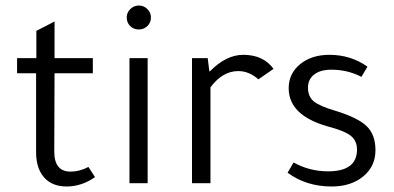

<svg xmlns="http://www.w3.org/2000/svg" viewBox="-20 -665 1431 697"><path d="M178 -399 177 -115Q177 -42 236 -42Q269 -42 301 -59L325 -22Q276 12 222 12Q169 12 140 -21Q111 -54 111 -113V-399H42V-454H112V-553L178 -587V-454H317V-399Z M516 -454V0H450V-454ZM440 -602Q440 -619 453 -632Q466 -645 484 -645Q502 -645 515 -632Q528 -619 528 -602Q528 -583 515 -570.5Q502 -558 484 -558Q465 -558 452.5 -570.5Q440 -583 440 -602Z M973 -415 918 -377Q884 -407 845 -407Q788 -407 744 -348V0H677V-454H734L740 -406H742Q801 -466 863 -466Q936 -466 973 -415Z M1292 -386Q1242 -412 1183 -412Q1143 -412 1120.5 -394.5Q1098 -377 1098 -347Q1098 -315 1118.5 -297.5Q1139 -280 1197 -263Q1279 -238 1311 -207Q1343 -176 1343 -120Q1343 -61 1298.5 -24.5Q1254 12 1184 12Q1092 12 1024 -38Q1027 -43 1034 -55Q1041 -68 1046 -75Q1104 -43 1171 -43Q1276 -43 1276 -122Q1276 -154 1253.5 -172Q1231 -190 1170 -206Q1028 -246 1028 -345Q1028 -398 1069.5 -432Q1111 -466 1176 -466Q1253 -466 1314 -423Z"/></svg>

Font: Tajawal
Style: Regular
Weight: 400
Designer: Boutros Fonts
Foundry: Created by Boutros International 2017
Version: Version 1.700